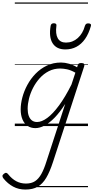

<svg xmlns="http://www.w3.org/2000/svg" viewBox="-121 -1030 764 1569"><path d="M86 519Q31 519 -13.5 495Q-58 471 -92 429Q-101 418 -101 408.5Q-101 399 -89 390Q-78 381 -70 382.5Q-62 384 -55 393Q-24 432 12 451Q48 470 91 470Q136 470 165.5 450.5Q195 431 217 391.5Q239 352 258 291L412 -181Q368 -112 325 -68Q282 -24 242.5 -3.5Q203 17 168 17Q131 17 104 -1.5Q77 -20 62.5 -54.5Q48 -89 48 -136Q48 -181 61.5 -233Q75 -285 102.5 -336Q130 -387 170 -428Q210 -469 262 -494Q314 -519 378 -519Q409 -519 444 -509Q479 -499 509 -480L514 -496Q517 -507 523.5 -511Q530 -515 543 -515Q561 -515 566 -507.5Q571 -500 567 -488L312 294Q286 374 256.5 423.5Q227 473 187 496Q147 519 86 519ZM182 -33Q220 -33 265.5 -66.5Q311 -100 361.5 -168.5Q412 -237 463 -339L495 -436Q458 -457 427.5 -463.5Q397 -470 370 -470Q320 -470 278 -448.5Q236 -427 204 -391.5Q172 -356 149.5 -312.5Q127 -269 116 -224.5Q105 -180 105 -141Q105 -109 113.5 -84.5Q122 -60 139 -46.5Q156 -33 182 -33ZM413 -626Q341 -626 309 -676.5Q277 -727 293 -820Q295 -830 301.5 -835Q308 -840 319 -840Q331 -840 336.5 -834.5Q342 -829 340 -820Q331 -753 351 -717.5Q371 -682 418 -682Q473 -682 514.5 -719Q556 -756 573 -819Q577 -830 583 -834.5Q589 -839 601 -839Q613 -839 619 -833.5Q625 -828 622 -818Q604 -754 574 -711.5Q544 -669 503.5 -647.5Q463 -626 413 -626ZM0 490H598V500H0ZM0 -20H598V0H0ZM0 -505H598V-500H0ZM0 -1010H598V-1000H0Z"/></svg>

Font: Playwrite AU TAS Guides
Style: Regular
Weight: 400
Designer: Veronika Burian, José Scaglione
Foundry: TypeTogether
Version: Version 1.003